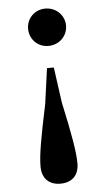

<svg xmlns="http://www.w3.org/2000/svg" viewBox="-55 -588 464 842"><g transform="rotate(-5 177.5 -166.5)"><path d="M176.8 -551.9C129.6 -551.9 94.3 -515.1 94.3 -470.1C94.3 -424.1 129.6 -387.5 176.8 -387.5C224.8 -387.5 261.4 -424.1 261.4 -470.1C261.4 -515.1 224.8 -551.9 176.8 -551.9ZM176.8 218.9C226.7 218.9 258.5 190 258.5 136.4C258.5 86.7 245.3 11 213.4 -135.9L192 -291.1H161.9L140.5 -135.9C109.4 11 96 86.7 96 136.4C96 190 127.8 218.9 176.8 218.9Z"/></g></svg>

Font: Source Han Serif CN VF
Style: Regular
Weight: 250
Designer: Ryoko NISHIZUKA 西塚涼子 (kana & ideographs); Frank Grießhammer (Latin, Greek & Cyrillic); Wenlong ZHANG 张文龙 (bopomofo); San
Foundry: Adobe
Version: Version 2.002;hotconv 1.1.0;makeotfexe 2.6.0